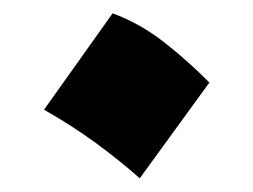

<svg xmlns="http://www.w3.org/2000/svg" viewBox="-20 -234 373 283"><path d="M146 -214.4Q187 -199.2 222.7 -171.1Q258.3 -143.1 288.6 -112.3L186 28.8Q155.8 2 120.6 -23.7Q85.4 -49.3 44.9 -72.3Z"/></svg>

Font: Pinar-DS1-FD ExtraBold
Style: Regular
Weight: 800
Designer: Amin Abedi
Version: Version 2.000